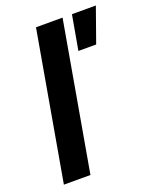

<svg xmlns="http://www.w3.org/2000/svg" viewBox="-136 -803 714 883"><g transform="rotate(-20 221.0 -362.0)"><path d="M22 0 149 -724H279L152 0ZM295 -555 325 -724H442L382 -555Z"/></g></svg>

Font: Archivo SemiExpanded SemiBold
Style: Italic
Weight: 600
Width: 6
Italic angle: -10°
Designer: Hector Gatti
Foundry: Omnibus-Type
Version: Version 2.001